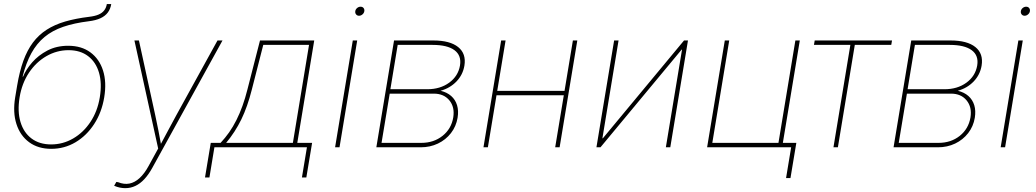

<svg xmlns="http://www.w3.org/2000/svg" viewBox="-20 -748 5263 975"><path d="M240.2 7.8Q173.8 7.8 128.2 -25.6Q82.5 -59.1 63.5 -118.2Q44.4 -177.2 57.1 -253.9L66.9 -312.5Q79.1 -385.3 98.6 -439.2Q118.2 -493.2 147.2 -532Q176.3 -570.8 216.8 -596.9Q257.3 -623 310.8 -638.7Q364.3 -654.3 432.6 -662.6Q461.4 -666 480 -673.8Q498.5 -681.6 509 -695.1Q519.5 -708.5 522.5 -727.5H544.9Q541 -702.6 527.6 -684.6Q514.2 -666.5 490.5 -655.5Q466.8 -644.5 431.2 -640.1Q356.4 -630.9 301 -611.8Q245.6 -592.8 206.1 -560.1Q166.5 -527.3 139.4 -478Q112.3 -428.7 94.7 -358.9H97.2Q111.8 -395 143.3 -431.2Q174.8 -467.3 220.9 -491.5Q267.1 -515.6 326.2 -515.6Q393.6 -515.6 439 -482.2Q484.4 -448.7 503.2 -389.9Q522 -331.1 509.3 -253.9Q496.6 -177.2 458.3 -118.2Q419.9 -59.1 363.5 -25.6Q307.1 7.8 240.2 7.8ZM239.7 -14.6Q299.3 -14.6 351.3 -44.7Q403.3 -74.7 439.2 -128.7Q475.1 -182.6 486.8 -253.9Q498.5 -325.2 482.7 -379.2Q466.8 -433.1 427.2 -463.1Q387.7 -493.2 328.1 -493.2Q268.6 -493.2 216.1 -463.1Q163.6 -433.1 127.4 -379.2Q91.3 -325.2 79.6 -253.9Q67.9 -182.6 84 -128.7Q100.1 -74.7 140.1 -44.7Q180.2 -14.6 239.7 -14.6Z M559.6 195.3 570.8 175.8 579.6 177.2Q610.4 189.5 637.5 184.1Q664.6 178.7 689 156.2Q713.4 133.8 734.4 95.2L783.2 6.3L662.6 -542.5H685.5L768.1 -164.1Q776.9 -125 784.2 -86.2Q791.5 -47.4 798.8 -8.8H792.5Q813.5 -47.4 834 -86.2Q854.5 -125 876 -164.1L1084.5 -542.5H1109.9L753.9 103.5Q734.9 138.2 713.4 161.4Q691.9 184.6 667.7 196Q643.6 207.5 616.2 207.5Q602.5 207.5 588.4 204.6Q574.2 201.7 559.6 195.3Z M1021 153.3 1050.3 -22.5H1100.1Q1123.5 -47.4 1143.6 -75.9Q1163.6 -104.5 1180.4 -137.9Q1197.3 -171.4 1211.2 -210Q1225.1 -248.5 1236.3 -293L1300.3 -542.5H1575.7L1489.7 -22.5H1564.9L1535.6 153.3H1513.2L1538.6 0H1068.8L1043.5 153.3ZM1128.4 -22.5H1467.3L1549.3 -520H1316.9L1258.8 -293Q1236.8 -206.1 1205.6 -141.8Q1174.3 -77.6 1128.4 -22.5Z M1681.6 0 1771.5 -542.5H1793.9L1704.1 0ZM1803.2 -668Q1793.9 -668 1788.3 -674.8Q1782.7 -681.6 1784.2 -691.4Q1785.6 -700.7 1793.5 -707.3Q1801.3 -713.9 1811 -713.9Q1820.8 -713.9 1826.2 -707.3Q1831.5 -700.7 1830.1 -691.4Q1828.6 -681.6 1820.6 -674.8Q1812.5 -668 1803.2 -668Z M1891.1 0 1981 -542.5H2180.2Q2265.1 -542.5 2306.6 -509Q2348.1 -475.6 2338.4 -415Q2330.6 -368.2 2297.9 -334.2Q2265.1 -300.3 2217.3 -287.1Q2250 -279.3 2271.2 -260.5Q2292.5 -241.7 2301 -213.6Q2309.6 -185.5 2303.7 -149.9Q2296.4 -106 2270 -72Q2243.7 -38.1 2203.9 -19Q2164.1 0 2116.2 0ZM1917.5 -22.5H2119.6Q2182.6 -22.5 2227.3 -58.1Q2272 -93.8 2281.7 -151.9Q2290 -204.1 2262 -238.3Q2233.9 -272.5 2182.6 -272.5H1959ZM1962.4 -294.9H2149.9Q2215.3 -294.9 2261 -328.1Q2306.6 -361.3 2315.9 -415.5Q2324.2 -466.3 2287.8 -493.2Q2251.5 -520 2176.8 -520H1999.5Z M2857.9 -286.6 2854 -264.2H2493.7L2497.6 -286.6ZM2547.4 -542.5 2457.5 0H2435.1L2524.9 -542.5ZM2911.6 -542.5 2821.8 0H2799.3L2889.2 -542.5Z M3383.8 0H3361.3L3443.4 -496.1H3441.4L3029.3 0H3008.8L3098.6 -542.5H3121.1L3039.1 -45.9H3041.5L3453.6 -542.5H3473.6Z M3570.8 0 3660.6 -542.5H3683.1L3597.2 -22.5H3933.1L4019 -542.5H4041.5L3951.7 0ZM3971.7 156.2 3997.6 0H3944.8L3948.7 -22.5H4023.9L3994.1 156.2Z M4212.4 0 4298.3 -520H4113.3L4117.2 -542.5H4509.8L4505.9 -520H4320.8L4234.9 0Z M4517.6 0 4607.4 -542.5H4806.6Q4891.6 -542.5 4933.1 -509Q4974.6 -475.6 4964.8 -415Q4957 -368.2 4924.3 -334.2Q4891.6 -300.3 4843.8 -287.1Q4876.5 -279.3 4897.7 -260.5Q4918.9 -241.7 4927.5 -213.6Q4936 -185.5 4930.2 -149.9Q4922.9 -106 4896.5 -72Q4870.1 -38.1 4830.3 -19Q4790.5 0 4742.7 0ZM4543.9 -22.5H4746.1Q4809.1 -22.5 4853.8 -58.1Q4898.4 -93.8 4908.2 -151.9Q4916.5 -204.1 4888.4 -238.3Q4860.4 -272.5 4809.1 -272.5H4585.4ZM4588.9 -294.9H4776.4Q4841.8 -294.9 4887.5 -328.1Q4933.1 -361.3 4942.4 -415.5Q4950.7 -466.3 4914.3 -493.2Q4877.9 -520 4803.2 -520H4626Z M5061.5 0 5151.4 -542.5H5173.8L5084 0ZM5183.1 -668Q5173.8 -668 5168.2 -674.8Q5162.6 -681.6 5164.1 -691.4Q5165.5 -700.7 5173.3 -707.3Q5181.2 -713.9 5190.9 -713.9Q5200.7 -713.9 5206.1 -707.3Q5211.4 -700.7 5210 -691.4Q5208.5 -681.6 5200.4 -674.8Q5192.4 -668 5183.1 -668Z"/></svg>

Font: Inter 16pt Thin
Style: Italic
Weight: 250
Italic angle: -9.3988°
Version: Version 4.001;git-66647c0bb